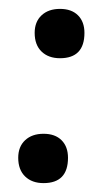

<svg xmlns="http://www.w3.org/2000/svg" viewBox="-20 -404 247 432"><path d="M78 8Q52 8 36.5 -7Q21 -22 21 -49Q21 -74 36.5 -88.5Q52 -103 78 -103Q104 -103 118.5 -88.5Q133 -74 133 -49Q133 8 78 8ZM115 -273Q89 -273 73.5 -288Q58 -303 58 -330Q58 -355 73.5 -369.5Q89 -384 115 -384Q141 -384 155.5 -369.5Q170 -355 170 -330Q170 -273 115 -273Z"/></svg>

Font: Cormorant Infant Light
Style: Bold Italic
Weight: 700
Italic angle: -10°
Version: Version 4.001